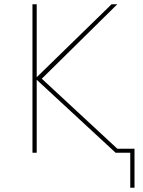

<svg xmlns="http://www.w3.org/2000/svg" viewBox="-20 -720 676 905"><path d="M133 0H153V-344L525 0H594V165H614V-19H533L177 -349L533 -700H506L153 -356V-700H133Z"/></svg>

Font: Chess Sans Thin
Style: Regular
Weight: 100
Designer: Wolf Bōese
Foundry: Wolf Bōese
Version: Version 7.223;Glyphs 3.3 (3306)